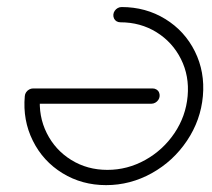

<svg xmlns="http://www.w3.org/2000/svg" viewBox="-20 -539 618 559"><path d="M310 -496.3Q310.4 -502.2 313.9 -507.4Q317.4 -512.6 322.8 -515.6Q328.1 -518.5 334.1 -518.5Q404.4 -518.5 461.1 -483.7Q517.8 -448.9 547.4 -389.3Q577 -329.6 570.7 -259.3Q564.4 -188.9 524.4 -129.3Q484.4 -69.6 421.9 -34.8Q359.3 0 288.9 0Q218.5 0 161.9 -34.8Q105.2 -69.6 75.6 -129.3Q45.9 -188.9 52.2 -259.3Q52.6 -265.2 56.1 -270.4Q59.6 -275.6 65 -278.5Q70.4 -281.5 76.3 -281.5Q82.2 -281.5 87.2 -278.5Q92.2 -275.6 94.6 -270.4Q97 -265.2 96.7 -259.3Q91.5 -200.7 116.1 -151.5Q140.7 -102.2 187.4 -73.3Q234.1 -44.4 292.6 -44.4Q351.1 -44.4 403 -73.3Q454.8 -102.2 488 -151.5Q521.1 -200.7 526.3 -259.3Q531.5 -317.8 506.9 -367Q482.2 -416.3 435.6 -445.2Q388.9 -474.1 330.4 -474.1Q324.4 -474.1 319.4 -477Q314.4 -480 312 -485.2Q309.6 -490.4 310 -496.3ZM52.2 -259.3Q52.6 -265.2 56.1 -270.4Q59.6 -275.6 65 -278.5Q70.4 -281.5 76.3 -281.5H424.4Q430.4 -281.5 435.4 -278.5Q440.4 -275.6 442.8 -270.4Q445.2 -265.2 444.8 -259.3Q444.4 -253.3 440.9 -248.1Q437.4 -243 432 -240Q426.7 -237 420.7 -237H72.6Q66.7 -237 61.7 -240Q56.7 -243 54.3 -248.1Q51.9 -253.3 52.2 -259.3Z"/></svg>

Font: 26F Galaxy Sans Oblique
Style: Regular
Weight: 400
Italic angle: -5°
Designer: C₂₉H₂₅N₃O₅
Version: Version 1.200;FEAKit 1.0